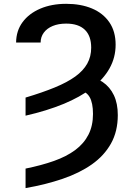

<svg xmlns="http://www.w3.org/2000/svg" viewBox="-20 -757 689 990"><path d="M111.8 -160.6V-253.9Q198.7 -279.8 262.7 -306.2Q326.7 -332.5 368.2 -362.5Q409.7 -392.6 429.9 -429Q450.2 -465.3 450.2 -511.2Q450.2 -572.3 417.2 -603.8Q384.3 -635.3 321.3 -635.3Q281.2 -635.3 251.7 -623Q222.2 -610.8 205.8 -588.6Q189.5 -566.4 189.5 -537.6H63Q63.5 -598.1 96.4 -642.8Q129.4 -687.5 187.7 -712.4Q246.1 -737.3 321.3 -737.3Q396.5 -737.3 453.9 -713.4Q511.2 -689.5 543.7 -642.3Q576.2 -595.2 576.2 -526.4Q576.2 -460.4 544.7 -404.3Q513.2 -348.1 453.1 -302.2Q393.1 -256.3 307.1 -220.9Q221.2 -185.5 111.8 -160.6ZM379.9 -296.4 420.9 -368.2Q471.7 -359.9 509.3 -334.2Q546.9 -308.6 567.1 -266.1Q587.4 -223.6 587.4 -163.6Q587.4 -79.6 552.2 -16.8Q517.1 45.9 453.6 90.6Q390.1 135.3 303 165Q215.8 194.8 111.8 212.9V112.3Q193.8 95.7 258.5 72.8Q323.2 49.8 367.9 16.6Q412.6 -16.6 436 -62.5Q459.5 -108.4 459.5 -169.4Q459.5 -226.6 441.9 -256.8Q424.3 -287.1 379.9 -296.4Z"/></svg>

Font: Inter
Style: 540
Weight: 540
Designer: Rasmus Andersson
Foundry: rsms
Version: Version 4.001;git-66647c0bb